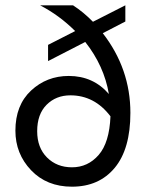

<svg xmlns="http://www.w3.org/2000/svg" viewBox="-20 -694 557 723"><path d="M471 -269Q471 -133 412 -62Q353 9 251 9Q156 9 97 -53Q38 -115 38 -202Q38 -298 97 -353Q156 -408 239 -408Q331 -408 390 -340Q372 -446 301 -536L161 -464V-525L263 -577Q204 -636 131 -674H255Q295 -648 330 -612L452 -674V-613L367 -569Q471 -435 471 -269ZM251 -64Q311 -64 351.5 -110.5Q392 -157 396 -256Q336 -335 245 -335Q191 -335 155.5 -299.5Q120 -264 120 -200Q120 -138 157 -101Q194 -64 251 -64Z"/></svg>

Font: Hind Siliguri
Style: Regular
Weight: 400
Designer: Jyotish Sonowal
Foundry: Indian Type Foundry
Version: Version 1.000;PS 1.0;hotconv 1.0.86;makeotf.lib2.5.63406; tt